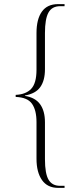

<svg xmlns="http://www.w3.org/2000/svg" viewBox="-20 -780 388 931"><path d="M262 131Q210 131 183.5 93Q157 55 157 -10V-188Q157 -246 135 -277Q113 -308 56 -310V-320Q105 -322 131 -349Q157 -376 157 -442V-620Q157 -687 183 -723.5Q209 -760 261 -760H293V-750H272Q232 -750 215 -719Q198 -688 198 -620V-444Q198 -390 175.5 -358Q153 -326 101 -317V-315Q151 -307 174.5 -274.5Q198 -242 198 -187V-8Q198 62 215.5 91.5Q233 121 271 121H293V131Z"/></svg>

Font: Noto Serif Display Condensed ExtraLight
Style: Regular
Weight: 200
Width: 3
Designer: Monotype Design Team
Foundry: Monotype Imaging Inc.
Version: Version 2.009